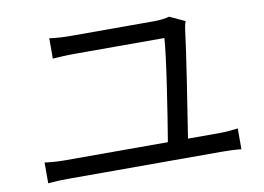

<svg xmlns="http://www.w3.org/2000/svg" viewBox="-69 -779 1138 828"><g transform="rotate(-10 500.0 -365.5)"><path d="M706 -142C723 -249 765 -516 776 -610C777 -618 780 -633 784 -643L717 -674C705 -670 675 -666 655 -666H286C253 -666 221 -668 192 -672V-583C223 -585 250 -587 287 -587H681C678 -517 636 -249 618 -142H167C139 -142 109 -144 79 -148V-57C110 -60 139 -61 167 -61H842C862 -61 898 -60 925 -57V-148C900 -145 872 -142 842 -142Z"/></g></svg>

Font: Squished Noto Sans CJK JP Regular
Style: Regular
Weight: 400
Designer: Ryoko NISHIZUKA (kana & ideographs); Paul D. Hunt (Latin, Greek & Cyrillic); Wenlong ZHANG (bopomofo); Sandoll Communica
Foundry: Adobe Systems Incorporated
Version: Version 1.004;PS 1.004;hotconv 1.0.82;makeotf.lib2.5.63406